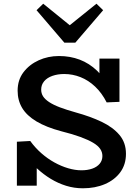

<svg xmlns="http://www.w3.org/2000/svg" viewBox="-20 -1002 746 1035"><path d="M427 13Q380 13 336.5 -0.5Q293 -14 253.5 -38Q214 -62 179 -94.5Q144 -127 113 -164L178 -155V-1H71V-238L143 -242Q170 -205 203 -176Q236 -147 273 -126.5Q310 -106 347.5 -95Q385 -84 419 -84Q452 -84 477.5 -93Q503 -102 517.5 -119.5Q532 -137 532 -161Q532 -182 520 -199.5Q508 -217 482 -232.5Q456 -248 414 -263.5Q372 -279 312 -294Q229 -316 176.5 -347.5Q124 -379 99.5 -420Q75 -461 75 -513Q75 -571 106.5 -612.5Q138 -654 188.5 -677Q239 -700 298 -700Q358 -700 409.5 -680.5Q461 -661 503 -621Q545 -581 575 -519L516 -530V-686H624V-453L555 -450Q529 -501 493 -535Q457 -569 414.5 -586Q372 -603 326 -603Q291 -603 262.5 -593Q234 -583 218 -564Q202 -545 202 -519Q202 -499 212 -483Q222 -467 244.5 -452Q267 -437 302.5 -423.5Q338 -410 388 -396Q468 -374 528.5 -345Q589 -316 624 -274.5Q659 -233 659 -173Q659 -115 628.5 -73.5Q598 -32 545.5 -9.5Q493 13 427 13ZM500 -982 536 -947 386 -772H327L177 -947L213 -982L356 -866Z"/></svg>

Font: BioRhyme SemiBold
Style: Regular
Weight: 600
Designer: Aoife Mooney
Foundry: Aoife Mooney Type
Version: Version 1.600;gftools[0.9.33]